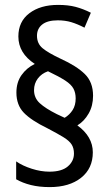

<svg xmlns="http://www.w3.org/2000/svg" viewBox="-20 -833 453 784"><path d="M47 -455Q47 -497 68 -526.5Q89 -556 122 -572Q55 -616 55 -684Q55 -745 100 -779Q145 -813 217 -813Q258 -813 288.5 -805Q319 -797 351 -781L325 -720Q296 -735 271 -742.5Q246 -750 216 -750Q174 -750 152.5 -733Q131 -716 131 -687Q131 -655 154 -636Q177 -617 228 -593Q292 -564 326 -531Q360 -498 360 -442Q360 -401 342 -369.5Q324 -338 296 -321Q359 -275 359 -211Q359 -145 311 -107Q263 -69 183 -69Q140 -69 106 -77.5Q72 -86 46 -101V-174Q72 -156 109.5 -144Q147 -132 182 -132Q232 -132 257 -153.5Q282 -175 282 -206Q282 -228 272.5 -243Q263 -258 239.5 -272.5Q216 -287 174 -309Q108 -341 77.5 -372.5Q47 -404 47 -455ZM119 -465Q119 -433 142.5 -411.5Q166 -390 212 -367L244 -352Q264 -364 276.5 -383.5Q289 -403 289 -431Q289 -454 280 -471Q271 -488 246.5 -504Q222 -520 176 -542Q150 -533 134.5 -512.5Q119 -492 119 -465Z"/></svg>

Font: Noto Sans Tamil UI Condensed
Style: Regular
Weight: 400
Width: 3
Designer: Jelle Bosma - Monotype Design Team
Foundry: Monotype Imaging Inc.
Version: Version 2.004; ttfautohint (v1.8.4.7-5d5b)